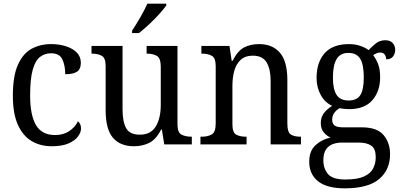

<svg xmlns="http://www.w3.org/2000/svg" viewBox="-20 -786 2181 1045"><path d="M262 10Q200 10 152.5 -18Q105 -46 77.5 -106.5Q50 -167 50 -265Q50 -372 77.5 -433.5Q105 -495 152 -520.5Q199 -546 258 -546Q301 -546 338 -534.5Q375 -523 397.5 -500.5Q420 -478 420 -444Q420 -410 399.5 -396Q379 -382 335 -382Q335 -429 319.5 -462.5Q304 -496 258 -496Q223 -496 197.5 -476Q172 -456 158 -406Q144 -356 144 -266Q144 -159 176 -105Q208 -51 280 -51Q325 -51 357 -72.5Q389 -94 404 -126Q421 -112 421 -87Q421 -65 404 -42.5Q387 -20 352 -5Q317 10 262 10Z M709 10Q634 10 594.5 -36.5Q555 -83 555 -186V-427Q555 -471 533.5 -482.5Q512 -494 481 -494H478V-536H647V-190Q647 -124 666.5 -88.5Q686 -53 741 -53Q801 -53 828 -98Q855 -143 855 -216V-422Q855 -470 833.5 -482Q812 -494 781 -494H778V-536H946V-109Q946 -64 968.5 -53Q991 -42 1021 -42H1024V0H874L861 -81H857Q829 -26 791.5 -8Q754 10 709 10ZM699 -619Q720 -651 743.5 -691.5Q767 -732 782 -766H885V-756Q873 -739 847.5 -710.5Q822 -682 791.5 -653.5Q761 -625 736 -606H699Z M1071 0V-42H1079Q1110 -42 1132 -54Q1154 -66 1154 -114V-426Q1154 -471 1132.5 -482.5Q1111 -494 1081 -494H1076V-536H1229L1241 -455H1246Q1273 -509 1308 -527.5Q1343 -546 1390 -546Q1463 -546 1503.5 -499Q1544 -452 1544 -350V-114Q1544 -66 1563 -54Q1582 -42 1613 -42H1618V0H1453V-346Q1453 -410 1431 -446.5Q1409 -483 1356 -483Q1314 -483 1289.5 -460Q1265 -437 1255 -400Q1245 -363 1245 -320V-109Q1245 -64 1266 -53Q1287 -42 1317 -42H1322V0Z M1857 239Q1759 239 1711 200.5Q1663 162 1663 94Q1663 35 1698 3.5Q1733 -28 1779 -37Q1759 -46 1742.5 -65Q1726 -84 1726 -117Q1726 -147 1742 -169Q1758 -191 1788 -210Q1748 -228 1725.5 -269.5Q1703 -311 1703 -361Q1703 -447 1747 -496.5Q1791 -546 1880 -546Q1913 -546 1942 -536Q1971 -526 1986 -513Q1999 -527 2022 -547Q2045 -567 2077 -567Q2104 -567 2117.5 -551.5Q2131 -536 2131 -515Q2131 -494 2119 -478.5Q2107 -463 2082 -463Q2082 -476 2074.5 -488Q2067 -500 2050 -500Q2038 -500 2029 -496Q2020 -492 2011 -486Q2027 -465 2038 -437Q2049 -409 2049 -365Q2049 -290 2007 -241Q1965 -192 1880 -192Q1868 -192 1853 -193.5Q1838 -195 1828 -197Q1812 -188 1800 -172.5Q1788 -157 1788 -134Q1788 -114 1800.5 -103.5Q1813 -93 1847 -93H1949Q2032 -93 2067.5 -51Q2103 -9 2103 53Q2103 139 2043 189Q1983 239 1857 239ZM1877 -239Q1923 -239 1941.5 -269Q1960 -299 1960 -365Q1960 -433 1941 -465.5Q1922 -498 1876 -498Q1832 -498 1812 -464.5Q1792 -431 1792 -364Q1792 -300 1812 -269.5Q1832 -239 1877 -239ZM1859 191Q1924 191 1960 175Q1996 159 2010.5 131.5Q2025 104 2025 69Q2025 24 2001 7Q1977 -10 1932 -10H1840Q1815 -10 1792 -2Q1769 6 1754.5 27Q1740 48 1740 87Q1740 132 1765.5 161.5Q1791 191 1859 191Z"/></svg>

Font: Noto Serif Myanmar SemCond
Style: Regular
Weight: 400
Width: 4
Designer: Ben Mitchell and the Monotype Design Team
Foundry: Monotype Imaging Inc.
Version: Version 2.106; ttfautohint (v1.8.4.7-5d5b)